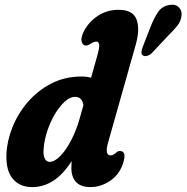

<svg xmlns="http://www.w3.org/2000/svg" viewBox="-20 -773 780 803"><path d="M548.5 -589 432.5 -178.5Q416.5 -123 443 -123Q454 -123 468 -136.5Q475.5 -142.5 482.5 -141.5Q512 -140.5 493.5 -86.5Q477.5 -41 439.2 -15.8Q401 9.5 359 9.5Q317.5 9.5 298 -11.8Q278.5 -33 278.5 -70Q278.5 -85.5 279.5 -99Q243.5 -43 202.5 -16.8Q161.5 9.5 114 9.5Q63 9.5 33.5 -25.2Q4 -60 7 -129.5Q9.5 -185 32.5 -242Q55.5 -299 96.8 -346.8Q138 -394.5 194.8 -423.8Q251.5 -453 321 -453Q342.5 -453 361 -448L386.5 -539Q396.5 -574 394.8 -586.5Q393 -599 383 -599Q373 -599 359.5 -590.5Q346 -581.5 338.5 -582.5Q326 -583 321.5 -599.2Q317 -615.5 332 -644.5Q353 -683.5 390.8 -707.8Q428.5 -732 476 -732Q535.5 -732 550.8 -692.2Q566 -652.5 548.5 -589ZM162.5 -150.5Q160 -123.5 167.2 -109.8Q174.5 -96 187 -96Q208.5 -96 232.8 -121.2Q257 -146.5 278.5 -188Q300 -229.5 313.5 -278.5L329 -333.5Q323 -368 294 -368Q272.5 -368 250.5 -347.8Q228.5 -327.5 209.2 -295Q190 -262.5 177.5 -224.5Q165 -186.5 162.5 -150.5ZM610.5 -663Q624.5 -698 641 -722.5Q657.5 -747 687.5 -752Q713 -757 727.5 -743Q742 -729 739 -707.5Q737 -685.5 723 -667.2Q709 -649 683 -623.5L615 -551Q607 -543 596.2 -539.8Q585.5 -536.5 579 -540.5Q571 -545 571.5 -554.5Q572 -564 576.5 -575.5Z"/></svg>

Font: Fraunces 144pt SuperSoft
Style: Bold Italic
Weight: 700
Italic angle: -16°
Version: Version 1.000;[0bf87f6ff]